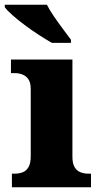

<svg xmlns="http://www.w3.org/2000/svg" viewBox="-36 -786 421 806"><path d="M14 0V-57H26Q46 -57 61 -63.5Q76 -70 84.5 -86Q93 -102 93 -130V-412Q93 -438 84 -452Q75 -466 60 -472.5Q45 -479 26 -479H10V-536H268V-128Q268 -101 276.5 -85.5Q285 -70 300.5 -63.5Q316 -57 334 -57H346V0ZM182 -606Q157 -620 127 -639.5Q97 -659 67.5 -681Q38 -703 15.5 -723Q-7 -743 -16 -756V-766H161Q172 -744 190.5 -717Q209 -690 228.5 -664Q248 -638 262 -619V-606Z"/></svg>

Font: Noto Serif Khmer ExtraBold
Style: Regular
Weight: 800
Version: Version 2.003